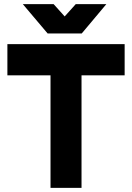

<svg xmlns="http://www.w3.org/2000/svg" viewBox="-20 -915 642 935"><path d="M91 -895 212 -752H378L498 -895H349L295 -835L241 -895ZM16 -700V-548H226V0H377V-548H587V-700Z"/></svg>

Font: Unageo
Style: ExtraBold
Weight: 800
Designer: Richard Sepsi
Foundry: Richard Sepsi
Version: Version 2.000